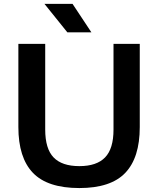

<svg xmlns="http://www.w3.org/2000/svg" viewBox="-20 -968 822 998"><path d="M392.5 9.5Q227 9.5 151.2 -69.5Q75.5 -148.5 75.5 -307.5V-740H215V-294.5Q215 -195 258.5 -149.8Q302 -104.5 392.5 -104.5Q482.5 -104.5 526.2 -149.8Q570 -195 570 -294.5V-740H706.5V-307.5Q706.5 -148.5 631.2 -69.5Q556 9.5 392.5 9.5ZM330 -800 211 -948H357L455 -800Z"/></svg>

Font: Encode Sans SmExp SmBold
Style: Regular
Weight: 600
Width: 6
Designer: Multiple Designers
Foundry: Impallari Type
Version: Version 3.002; ttfautohint (v1.8.3) -l 8 -r 50 -G 200 -x 14 